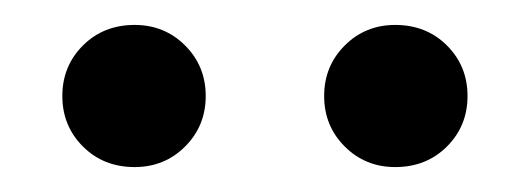

<svg xmlns="http://www.w3.org/2000/svg" viewBox="-20 -798 425 154"><path d="M88 -664Q63 -664 46.5 -680.5Q30 -697 30 -721Q30 -745 46.5 -761.5Q63 -778 88 -778Q112 -778 128.5 -761.5Q145 -745 145 -721Q145 -697 128.5 -680.5Q112 -664 88 -664ZM297 -664Q273 -664 256.5 -680.5Q240 -697 240 -721Q240 -745 256.5 -761.5Q273 -778 297 -778Q322 -778 338.5 -761.5Q355 -745 355 -721Q355 -697 338.5 -680.5Q322 -664 297 -664Z"/></svg>

Font: Feura Sans
Style: Regular
Weight: 400
Designer: Carrois Corporate & Edenspiekermann
Foundry: Carrois Corporate GbR & Edenspiekermann AG
Version: Version 1.001